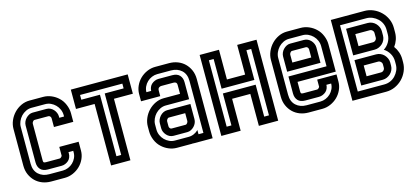

<svg xmlns="http://www.w3.org/2000/svg" viewBox="-52 -951 2874 1324"><g transform="rotate(-15 1385.0 -289.0)"><path d="M283 -138Q288 -138 293.5 -143Q299 -148 301 -153V-216H439V-153Q439 -123 426.5 -95Q414 -67 392.5 -46Q371 -25 342.5 -12.5Q314 0 283 0H185Q152 0 123.5 -11Q95 -22 74 -42.5Q53 -63 40.5 -91.5Q28 -120 28 -155V-418Q28 -448 40.5 -477Q53 -506 74.5 -528.5Q96 -551 124.5 -564.5Q153 -578 185 -578H283Q313 -578 341 -566Q369 -554 390 -534Q413 -513 426 -481.5Q439 -450 439 -420V-358H301V-420Q301 -427 296 -433.5Q291 -440 283 -440H185Q177 -440 171.5 -432Q166 -424 166 -418V-155Q166 -145 169.5 -141.5Q173 -138 185 -138ZM353 -410H387V-420Q387 -441 378.5 -460.5Q370 -480 355.5 -494.5Q341 -509 322.5 -517.5Q304 -526 283 -526H185Q164 -526 144.5 -516.5Q125 -507 111 -492Q97 -477 88.5 -457.5Q80 -438 80 -418V-155Q80 -106 109.5 -79Q139 -52 185 -52H283Q303 -52 322 -60Q341 -68 355.5 -82Q370 -96 378.5 -114.5Q387 -133 387 -153V-165H353V-153Q353 -140 347.5 -127Q342 -114 333 -106Q323 -97 310 -91.5Q297 -86 283 -86H185Q150 -86 132.5 -105Q115 -124 115 -155V-418Q115 -432 120.5 -445Q126 -458 136 -468.5Q146 -479 158.5 -485.5Q171 -492 185 -492H283Q298 -492 310.5 -486Q323 -480 332.5 -469.5Q342 -459 347.5 -446Q353 -433 353 -420Z M613 -439H480V-577H886V-439H751V0H613ZM665 -52H699V-491H834V-525H532V-491H665Z M1251 -160Q1251 -146 1245.5 -133Q1240 -120 1230 -109.5Q1220 -99 1207.5 -92.5Q1195 -86 1181 -86H1083Q1068 -86 1055.5 -92Q1043 -98 1033.5 -108.5Q1024 -119 1018.5 -131.5Q1013 -144 1013 -158V-194Q1013 -208 1019 -221Q1025 -234 1034.5 -244.5Q1044 -255 1057 -261.5Q1070 -268 1084 -268H1251ZM1065 -158Q1065 -151 1070 -144.5Q1075 -138 1083 -138H1181Q1189 -138 1194.5 -146Q1200 -154 1200 -160V-216H1084Q1076 -216 1070.5 -208Q1065 -200 1065 -194ZM927 -194Q927 -224 939.5 -253Q952 -282 973.5 -304.5Q995 -327 1023.5 -340.5Q1052 -354 1084 -354H1200V-419Q1200 -440 1176 -440H1088Q1080 -440 1072 -434Q1064 -428 1064 -412V-374H927V-425Q927 -455 939.5 -483Q952 -511 973.5 -532Q995 -553 1023.5 -565.5Q1052 -578 1083 -578H1181Q1214 -578 1242.5 -567Q1271 -556 1292 -535.5Q1313 -515 1325.5 -486.5Q1338 -458 1338 -423V0H1200V-1Q1195 0 1190.5 0Q1186 0 1181 0H1083Q1053 0 1025 -12Q997 -24 976 -44Q953 -65 940 -96.5Q927 -128 927 -158ZM1251 -52H1286V-423Q1286 -472 1256.5 -499Q1227 -526 1181 -526H1083Q1063 -526 1044 -518Q1025 -510 1010.5 -496Q996 -482 987.5 -463.5Q979 -445 979 -425H1013Q1013 -438 1018.5 -451Q1024 -464 1033 -472Q1043 -481 1056 -486.5Q1069 -492 1083 -492H1181Q1216 -492 1233.5 -473Q1251 -454 1251 -423V-302H1084Q1063 -302 1043.5 -292.5Q1024 -283 1010 -268Q996 -253 987.5 -233.5Q979 -214 979 -194V-158Q979 -137 987.5 -117.5Q996 -98 1010.5 -83.5Q1025 -69 1043.5 -60.5Q1062 -52 1083 -52H1181Q1201 -52 1219 -60Q1237 -68 1251 -82Z M1538 -228V0H1400V-578H1538V-366H1668V-578H1806V0H1668V-228ZM1452 -52H1486V-280H1720V-52H1754V-526H1720V-314H1486V-526H1452Z M1866 -418Q1866 -448 1878.5 -477Q1891 -506 1912.5 -528.5Q1934 -551 1962.5 -564.5Q1991 -578 2023 -578H2121Q2151 -578 2179 -566Q2207 -554 2228 -534Q2251 -513 2264 -481.5Q2277 -450 2277 -420V-224H2004V-155Q2004 -145 2007.5 -141.5Q2011 -138 2023 -138H2121Q2126 -138 2131.5 -143Q2137 -148 2139 -153V-204H2277V-153Q2277 -123 2264.5 -95Q2252 -67 2230.5 -46Q2209 -25 2180.5 -12.5Q2152 0 2121 0H2023Q1990 0 1961.5 -11Q1933 -22 1912 -42.5Q1891 -63 1878.5 -91.5Q1866 -120 1866 -155ZM2004 -362H2139V-420Q2139 -427 2134 -433.5Q2129 -440 2121 -440H2023Q2015 -440 2009.5 -432Q2004 -424 2004 -418ZM2225 -276V-420Q2225 -441 2216.5 -460.5Q2208 -480 2193.5 -494.5Q2179 -509 2160.5 -517.5Q2142 -526 2121 -526H2023Q2002 -526 1982.5 -516.5Q1963 -507 1949 -492Q1935 -477 1926.5 -457.5Q1918 -438 1918 -418V-155Q1918 -106 1947.5 -79Q1977 -52 2023 -52H2121Q2141 -52 2160 -60Q2179 -68 2193.5 -82Q2208 -96 2216.5 -114.5Q2225 -133 2225 -153H2191Q2191 -140 2185.5 -127Q2180 -114 2171 -106Q2161 -97 2148 -91.5Q2135 -86 2121 -86H2023Q1988 -86 1970.5 -105Q1953 -124 1953 -155V-276ZM1953 -418Q1953 -432 1958.5 -445Q1964 -458 1974 -468.5Q1984 -479 1996.5 -485.5Q2009 -492 2023 -492H2121Q2136 -492 2148.5 -486Q2161 -480 2170.5 -469.5Q2180 -459 2185.5 -446Q2191 -433 2191 -420V-310H1953Z M2336 -577H2577Q2609 -577 2639 -564Q2669 -551 2692 -528.5Q2715 -506 2728.5 -476Q2742 -446 2742 -412V-380Q2742 -353 2733.5 -328.5Q2725 -304 2710 -284Q2725 -264 2733.5 -239.5Q2742 -215 2742 -188V-165Q2742 -133 2729 -103Q2716 -73 2693.5 -50Q2671 -27 2641 -13.5Q2611 0 2577 0H2336ZM2577 -52Q2601 -52 2621.5 -61Q2642 -70 2657 -86Q2672 -102 2681 -122Q2690 -142 2690 -165V-188Q2690 -218 2675 -243.5Q2660 -269 2636 -284Q2660 -299 2675 -324.5Q2690 -350 2690 -380V-412Q2690 -436 2681 -456.5Q2672 -477 2656 -492Q2640 -507 2619.5 -516Q2599 -525 2577 -525H2388V-52ZM2577 -267Q2593 -267 2607.5 -260.5Q2622 -254 2632.5 -243Q2643 -232 2649.5 -217.5Q2656 -203 2656 -188V-165Q2656 -149 2649.5 -134.5Q2643 -120 2632 -109.5Q2621 -99 2606.5 -92.5Q2592 -86 2577 -86H2422V-267ZM2577 -491Q2593 -491 2607.5 -484.5Q2622 -478 2632.5 -467Q2643 -456 2649.5 -441.5Q2656 -427 2656 -412V-380Q2656 -364 2649.5 -349.5Q2643 -335 2632 -324.5Q2621 -314 2606.5 -307.5Q2592 -301 2577 -301H2422V-491ZM2474 -215V-138H2577Q2588 -138 2596 -146Q2604 -154 2604 -165V-188Q2604 -199 2596 -207Q2588 -215 2577 -215ZM2474 -439V-353H2577Q2588 -353 2596 -361Q2604 -369 2604 -380V-412Q2604 -423 2596 -431Q2588 -439 2577 -439Z"/></g></svg>

Font: Aurach Bi
Style: Regular
Weight: 400
Designer: Peter Wiegel
Foundry: Peter Wiegel
Version: Version 1.002